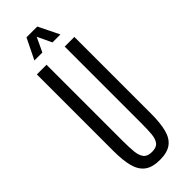

<svg xmlns="http://www.w3.org/2000/svg" viewBox="-339 -1089 1131 1131"><g transform="rotate(-45 226.0 -523.5)"><path d="M227.1 9.8Q165.5 9.8 131.3 -15.4Q97.2 -40.5 83.5 -91.6Q69.8 -142.6 69.8 -220.7V-859.4H150.4V-223.1Q150.4 -169.9 154.3 -132.8Q158.2 -95.7 174.3 -76.2Q190.4 -56.6 227.1 -56.6Q264.2 -56.6 279.8 -76.2Q295.4 -95.7 298.6 -132.6Q301.8 -169.4 301.8 -222.7V-859.4H382.3V-220.7Q382.3 -142.6 369.1 -91.6Q356 -40.5 322.3 -15.4Q288.6 9.8 227.1 9.8ZM117.7 -927.7 181.2 -1057.1H271L334.5 -927.7H268.1L226.1 -1017.1L184.1 -927.7Z"/></g></svg>

Font: Antonio ExtraLight
Style: Regular
Weight: 250
Designer: Vernon Adams
Foundry: Vernon Adams
Version: Version 1.002